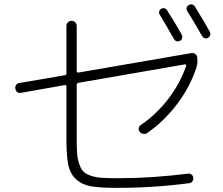

<svg xmlns="http://www.w3.org/2000/svg" viewBox="-20 -860 1040 896"><path d="M78.1 -426.8Q69.3 -424.8 61 -430.2Q52.7 -435.5 51.8 -446.3Q49.8 -456.1 55.2 -463.9Q60.5 -471.7 71.3 -472.7L282.2 -508.8Q290 -510.7 290 -518.6V-739.3Q290 -749 296.9 -755.9Q303.7 -762.7 314 -762.7Q324.2 -762.7 331.1 -755.9Q337.9 -749 337.9 -739.3V-528.3Q337.9 -525.4 340.8 -522.5Q343.8 -519.5 346.7 -521.5L873 -612.3Q881.8 -614.3 890.6 -608.4Q899.4 -602.5 900.4 -592.8Q903.3 -566.4 897.5 -547.9Q869.1 -458 808.1 -376.5Q747.1 -294.9 667 -239.3Q659.2 -233.4 648.4 -235.4Q637.7 -237.3 631.8 -245.1Q626 -252.9 627.4 -262.2Q628.9 -271.5 636.7 -276.4Q710 -326.2 765.6 -398.9Q821.3 -471.7 848.6 -552.7Q849.6 -555.7 847.7 -558.1Q845.7 -560.5 842.8 -559.6L346.7 -473.6Q337.9 -471.7 337.9 -463.9V-218.8Q337.9 -172.9 339.8 -145Q341.8 -117.2 350.1 -93.8Q358.4 -70.3 369.6 -59.1Q380.9 -47.9 403.8 -40Q426.8 -32.2 454.6 -30.3Q482.4 -28.3 528.3 -28.3Q690.4 -28.3 858.4 -49.8Q867.2 -50.8 874 -45.4Q880.9 -40 881.8 -31.2Q883.8 -8.8 862.3 -4.9Q686.5 17.6 518.6 16.6Q442.4 16.6 401.4 8.8Q360.4 1 333 -25.4Q305.7 -51.8 297.9 -93.8Q290 -135.7 290 -211.9V-456.1Q290 -464.8 282.2 -462.9ZM732.4 -819.3Q740.2 -823.2 748 -821.3Q755.9 -819.3 760.7 -810.5Q794.9 -757.8 828.1 -698.2Q832 -690.4 830.1 -682.1Q828.1 -673.8 820.3 -669.9Q802.7 -661.1 792 -677.7Q752 -748 725.6 -791Q720.7 -797.9 723.1 -806.6Q725.6 -815.4 732.4 -819.3ZM861.3 -836.9Q869.1 -840.8 877 -838.9Q884.8 -836.9 889.6 -829.1Q934.6 -756.8 959 -711.9Q962.9 -704.1 960.9 -696.3Q959 -688.5 951.2 -683.6Q933.6 -674.8 921.9 -693.4Q888.7 -752.9 853.5 -808.6Q844.7 -826.2 861.3 -836.9Z"/></svg>

Font: Rounded-X Mgen+ 1m light
Style: Regular
Weight: 200
Designer: [Source Han Sans]
Ryoko NISHIZUKA  (kana & ideographs); Paul D. Hunt (Latin, Greek & Cyrillic); Wenlong ZHANG  (bopomofo
Version: Version 1.059.20150602